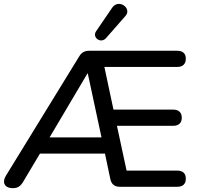

<svg xmlns="http://www.w3.org/2000/svg" viewBox="-20 -968 1027 995"><path d="M630 -885C666 -925 595 -976 562 -929L478 -806C456 -774 502 -740 529 -770ZM47 7C73 7 87 -4 100 -26L187 -172H524L552 -39C558 -13 574 0 601 0H898C928 0 943 -15 943 -42C943 -69 928 -84 898 -84H636L586 -316H878C906 -316 922 -331 922 -358C922 -385 906 -400 878 -400H568L521 -621H898C928 -621 943 -637 943 -664C943 -690 928 -705 898 -705H443C419 -705 402 -696 390 -675L11 -58C-10 -25 1 7 47 7ZM435 -587 506 -256H237L433 -587Z"/></svg>

Font: Nunito SemiBold
Style: Regular
Weight: 600
Designer: Vernon Adams
Foundry: Vernon Adams
Version: Version 3.602